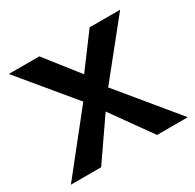

<svg xmlns="http://www.w3.org/2000/svg" viewBox="-123 -593 725 714"><g transform="rotate(-30 240.0 -236.0)"><path d="M-11 0 183 -244V-245L-5 -472H126L237 -331L342 -472H473L290 -244Q334 -191 491 0H359L237 -171L119 0Z"/></g></svg>

Font: Coval
Style: Bold
Weight: 700
Foundry: Context Ltd
Version: Version 001.000